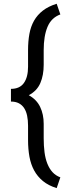

<svg xmlns="http://www.w3.org/2000/svg" viewBox="-20 -829 364 1019"><path d="M280.8 169.4Q236.8 155.8 207.8 131.8Q178.7 107.9 161.1 75.4Q143.6 43 136.2 2.4Q128.9 -38.1 128.9 -85V-161.6Q128.9 -190.9 124 -214.6Q119.1 -238.3 108.2 -255.1Q97.2 -272 79.8 -281Q62.5 -290 38.1 -290V-357.4Q85 -357.4 106.9 -388.7Q128.9 -419.9 128.9 -474.6V-563Q128.9 -609.9 136 -648.9Q143.1 -688 160.6 -719Q178.2 -750 207.5 -772.7Q236.8 -795.4 280.8 -809.1L300.3 -752.4Q252.4 -734.9 232.2 -686.5Q211.9 -638.2 211.9 -563V-485.4Q211.9 -429.7 194.1 -388.2Q176.3 -346.7 132.8 -323.7Q174.3 -300.8 193.1 -261.5Q211.9 -222.2 211.9 -171.9V-95.2Q211.9 -55.2 216.3 -21.2Q220.7 12.7 231.2 39.3Q241.7 65.9 258.5 84.5Q275.4 103 300.3 112.3Z"/></svg>

Font: Ufes Sans
Style: Regular
Weight: 400
Designer: Ricardo Esteves, Filipe Motta, Cassio Ferreira, Ana Quintelato & Breno Mello
Foundry: ProDesignUfes - Ricardo Esteves, Filipe Motta, Cassio Ferreira, Ana Quintelato & Breno Mello (This is a derivative work,
Version: Version 2.0